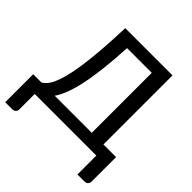

<svg xmlns="http://www.w3.org/2000/svg" viewBox="-228 -896 1247 1247"><g transform="rotate(45 396.0 -272.0)"><path d="M545 -83.5V-634.5H318Q312 -516.5 301.2 -426.8Q290.5 -337 275.8 -270.5Q261 -204 243 -158.5Q225 -113 204.5 -83.5ZM768 -83.5V142.5Q768 156.5 758.5 165Q749 173.5 734 173.5H670.5V0H104.5V142.5Q104.5 156.5 95 165Q85.5 173.5 70.5 173.5H7V-83.5H82Q97 -91 112 -107.8Q127 -124.5 141 -155.2Q155 -186 167.2 -233Q179.5 -280 189.5 -348.2Q199.5 -416.5 206.8 -507.8Q214 -599 218 -718H652V-83.5Z"/></g></svg>

Font: Lato 2
Style: Regular
Weight: 500
Designer: Lukasz Dziedzic with Adam Twardoch and Botio Nikoltchev
Foundry: tyPoland Lukasz Dziedzic
Version: Version 2.015; 2015-08-06; http://www.latofonts.com/